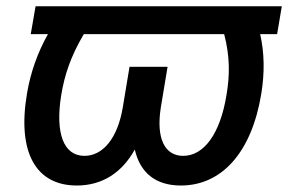

<svg xmlns="http://www.w3.org/2000/svg" viewBox="-20 -565 893 595"><path d="M853.3 -545.5H90.2L75.3 -459.2H128.6C96.2 -401.6 74.6 -340.2 63.6 -274.9C32.7 -92 91.6 9.9 218 9.9C296.9 9.9 358 -29.8 397.7 -101.6C414.1 -29.8 462 9.9 540.5 9.9C666.9 9.9 759.9 -92 789.8 -274.9C800.4 -340.2 799.4 -401.6 786.2 -459.2H838.8ZM169.7 -270.2C180 -332.4 198.5 -389.2 239.7 -459.2H674.7C692.8 -389.2 692.5 -332.4 681.8 -270.2C662.6 -151.6 612.6 -82 547.6 -82C490.8 -82 462.7 -135.7 478.7 -234L499.3 -358H381.4L360.8 -234C344.8 -135.7 298.3 -82 241.8 -82C177.2 -82 150.6 -151.6 169.7 -270.2Z"/></svg>

Font: Magic Ui Pro Medium
Style: Italic
Weight: 500
Italic angle: -9.39999°
Designer: Stefan Endress, Andreas Faust
Version: Version 1.000;FEAKit 1.0